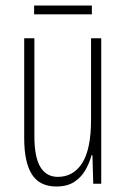

<svg xmlns="http://www.w3.org/2000/svg" viewBox="-20 -668 458 698"><path d="M348 -529V0H319L316 -104H313Q305 -75 290 -49Q275 -23 249.5 -6.5Q224 10 185 10Q124 10 96 -34Q68 -78 68 -165V-529H105V-174Q105 -96 127 -60.5Q149 -25 190 -25Q247 -25 279 -75.5Q311 -126 311 -233V-529ZM314 -648V-616H104V-648Z"/></svg>

Font: Noto Sans Arabic ExtCond ExtLt
Style: Regular
Weight: 200
Width: 2
Designer: Monotype Design Team, Nadine Chahine, Nizar Qandah and Khaled Hosny
Foundry: Monotype Imaging Inc.
Version: Version 2.012; ttfautohint (v1.8.4.7-5d5b)